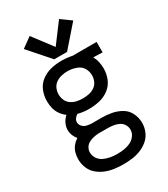

<svg xmlns="http://www.w3.org/2000/svg" viewBox="-234 -875 1045 1194"><g transform="rotate(-30 288.0 -278.5)"><path d="M288 213Q320 213 352 209Q384 205 414 193Q444 181 468.5 160Q493 139 505.5 109Q518 79 518 47Q518 11 502 -22.5Q486 -56 454 -74.5Q422 -93 386.5 -99.5Q351 -106 315 -106H261Q255 -106 249 -106H242Q225 -107 208.5 -111Q192 -115 180 -128Q168 -141 168 -158Q168 -172 176.5 -183.5Q185 -195 197 -202Q216 -197 236 -194.5Q256 -192 276 -192Q314 -192 351.5 -200.5Q389 -209 420 -232.5Q451 -256 465.5 -291.5Q480 -327 480 -365Q480 -389 475 -412.5Q470 -436 458 -457L524 -455V-530H351L342 -532Q326 -535 309.5 -536.5Q293 -538 276 -538Q238 -538 201 -529.5Q164 -521 132.5 -498Q101 -475 86.5 -439Q72 -403 72 -365Q72 -339 78 -314Q84 -289 99 -267.5Q114 -246 135 -231Q116 -214 105 -191.5Q94 -169 94 -144Q94 -125 101.5 -106Q109 -87 122 -73Q102 -60 87.5 -42Q73 -24 66.5 -1Q60 22 60 45Q60 77 72 107.5Q84 138 108.5 159Q133 180 162.5 192Q192 204 224 208.5Q256 213 288 213ZM288 138Q264 138 240.5 134Q217 130 194.5 120Q172 110 158 89.5Q144 69 144 45Q144 27 153.5 11Q163 -5 179 -13.5Q195 -22 212.5 -26Q230 -30 248 -31Q251 -31 254.5 -31Q258 -31 261 -31H315Q335 -31 355 -28Q375 -25 393.5 -16.5Q412 -8 423 9.5Q434 27 434 47Q434 71 419 91Q404 111 382 121Q360 131 336 134.5Q312 138 288 138ZM276 -268Q254 -268 232.5 -272.5Q211 -277 192.5 -289.5Q174 -302 165 -322.5Q156 -343 156 -365Q156 -387 165 -407.5Q174 -428 192.5 -440.5Q211 -453 232.5 -458Q254 -463 276 -463L292 -462Q318 -460 343.5 -449.5Q369 -439 382.5 -415.5Q396 -392 396 -365Q396 -343 387 -322.5Q378 -302 359.5 -289.5Q341 -277 319.5 -272.5Q298 -268 276 -268ZM242 -568H334L465 -718L393 -770L288 -630L182 -770L110 -718Z"/></g></svg>

Font: Iosevka SS01 Extended
Style: Regular
Weight: 400
Width: 7
Monospace: yes
Designer: Belleve Invis
Foundry: Belleve Invis
Version: Version 3.4.7; ttfautohint (v1.8.3)